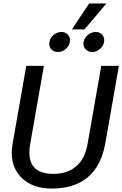

<svg xmlns="http://www.w3.org/2000/svg" viewBox="-20 -1081 708 1111"><path d="M48 -198Q48 -220 53 -250L132 -700H234L154 -244Q150 -221 150 -197Q150 -75 290 -75Q369 -75 420 -118Q471 -161 486 -244L566 -700H668L589 -250Q566 -122 488.5 -56Q411 10 280 10Q173 10 110.5 -47Q48 -104 48 -198ZM496 -1061H596L469 -911H396ZM265 -828Q265 -855 286.5 -875.5Q308 -896 336 -896Q357 -896 371 -882.5Q385 -869 385 -848Q385 -822 364 -801Q343 -780 316 -780Q293 -780 279 -793.5Q265 -807 265 -828ZM463 -828Q463 -855 484.5 -875.5Q506 -896 534 -896Q556 -896 569.5 -882.5Q583 -869 583 -848Q583 -822 562 -801Q541 -780 514 -780Q492 -780 477.5 -794Q463 -808 463 -828Z"/></svg>

Font: Niramit Medium
Style: Italic
Weight: 500
Italic angle: -10°
Designer: Katatrad Aksorn Co.,Ltd.
Foundry: Cadson Demak Co.,Ltd.
Version: Version 1.000; ttfautohint (v1.6)